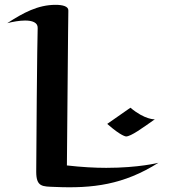

<svg xmlns="http://www.w3.org/2000/svg" viewBox="-20 -756 734 795"><path d="M636 -82C636 -82 555 -61 420 -61C372 -61 318 -64 257 -71C262 -678 263 -712 263 -712C264 -730 239 -736 210 -736C137 -736 76 -703 10 -660C33 -666 61 -671 84 -671C113 -671 137 -663 136 -640C134 -598 130 -110 130 -45C130 19 156 16 207 18C364 25 492 9 636 -82ZM621 -262C621 -262 581 -259 520 -310L424 -243C483 -191 502 -191 502 -191C522 -191 570 -226 621 -262Z"/></svg>

Font: Eagle Lake
Style: Regular
Weight: 400
Designer: Astigmatic (AOETI)
Foundry: Astigmatic (AOETI)
Version: Version 1.000